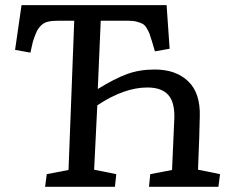

<svg xmlns="http://www.w3.org/2000/svg" viewBox="-20 -720 890 740"><path d="M356.9 -377Q420.9 -416.5 469 -434.3Q517.1 -452.1 576.2 -452.1Q658.2 -452.1 705.6 -406.5Q752.9 -360.8 750 -270Q749 -207.5 743.2 -65.9L828.1 -48.8L821.8 0H554.2L559.1 -48.8L643.1 -64.9L651.9 -264.2Q653.8 -326.2 628.2 -354.5Q602.5 -382.8 547.9 -382.8Q458 -382.8 355 -314L342.8 -65.9L428.2 -48.8L422.9 0H153.8L160.2 -48.8L244.1 -64.9L266.1 -640.1H205.1Q179.7 -640.1 164.1 -636.2Q148.4 -632.3 137.7 -621.3Q127 -610.4 121.1 -597.7Q115.2 -585 106.9 -560.1L97.2 -517.1L38.1 -527.8L63 -700.2H622.1L633.8 -532.2L577.1 -522L565.9 -560.1Q559.6 -580.6 556.6 -588.9Q553.7 -597.2 546.4 -609.9Q539.1 -622.6 530.8 -627.4Q522.5 -632.3 508.3 -636.2Q494.1 -640.1 474.1 -640.1H368.2Z"/></svg>

Font: Literata Book Medium
Style: Italic
Weight: 500
Italic angle: -3°
Designer: Latin by Veronika Burian and Jose Scaglione. Greek by Irene Vlachou. Cyrillic by Vera Evstafieva
Foundry: TypeTogether
Version: Version 1.003;PS 001.003;hotconv 1.0.88;makeotf.lib2.5.64775